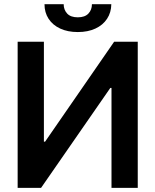

<svg xmlns="http://www.w3.org/2000/svg" viewBox="-20 -909 752 929"><path d="M192.4 -707V-223.6H198.2L532.2 -707H646.5V0H519.5V-483.4H513.7L178.7 0H65.4V-707ZM356.4 -753.9Q307.6 -753.9 271.2 -770.8Q234.9 -787.6 215.1 -818.1Q195.3 -848.6 195.3 -888.7H288.1Q288.1 -861.8 304.9 -843.5Q321.8 -825.2 356.4 -825.2Q390.6 -825.2 407.7 -843.3Q424.8 -861.3 424.8 -888.7H518.6Q518.1 -848.6 498 -818.1Q478 -787.6 441.7 -770.8Q405.3 -753.9 356.4 -753.9Z"/></svg>

Font: Pretendard JP SemiBold
Style: Regular
Weight: 600
Designer: Base glyphs from Inter by Rasmus Andersson; Hangeul glyphs from Noto Sans CJK(Source Han Sans) by Jang Soo-young and Kan
Foundry: Kil Hyung-jin
Version: Version 1.309